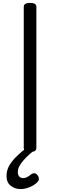

<svg xmlns="http://www.w3.org/2000/svg" viewBox="-20 -1035 415 1325"><path d="M188 14Q166 14 155 7Q144 0 144 -14V-988Q144 -1002 155 -1008.5Q166 -1015 188 -1015Q209 -1015 220 -1008.5Q231 -1002 231 -988V-14Q231 0 220 7Q209 14 188 14ZM123 270Q83 270 54 247Q25 224 25 180Q25 153 34 129Q43 105 61 81.5Q79 58 104.5 34.5Q130 11 164 -15L226 -16V-7Q203 12 181 32Q159 52 141.5 72Q124 92 113.5 112Q103 132 103 151Q103 173 113 183.5Q123 194 139 194Q154 194 166.5 187.5Q179 181 198 166Q205 161 215 160.5Q225 160 235 169Q245 179 247.5 192Q250 205 245 213Q233 230 211.5 243Q190 256 166.5 263Q143 270 123 270Z"/></svg>

Font: Playwrite ES
Style: Regular
Weight: 400
Designer: Veronika Burian, José Scaglione
Foundry: TypeTogether
Version: Version 1.002